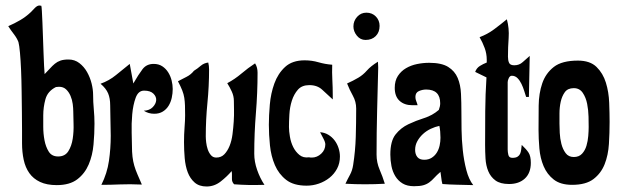

<svg xmlns="http://www.w3.org/2000/svg" viewBox="-20 -670 2241 697"><path d="M123 -650 130 -649Q131 -647 132 -630Q133 -613 134 -588.5Q135 -564 136 -535Q137 -506 138 -479Q139 -452 140 -431Q141 -410 142 -401Q153 -412 161.5 -421.5Q170 -431 179 -438.5Q188 -446 199.5 -450Q211 -454 229 -454Q251 -454 268 -441Q285 -428 296 -408.5Q307 -389 312.5 -367Q318 -345 318 -326Q318 -300 320.5 -273.5Q323 -247 323 -221Q323 -185 319.5 -145.5Q316 -106 302 -73Q288 -40 260.5 -19Q233 2 186 2Q150 2 125.5 -9.5Q101 -21 86.5 -41.5Q72 -62 66 -90Q60 -118 60 -150Q60 -166 60 -196Q60 -226 59.5 -263Q59 -300 58.5 -340Q58 -380 56.5 -415.5Q55 -451 52.5 -478.5Q50 -506 47 -517Q42 -531 30 -546.5Q18 -562 10 -575Q33 -585 53.5 -597Q74 -609 92 -626Q97 -631 106 -640.5Q115 -650 123 -650ZM183 -354Q153 -339 145 -310Q137 -281 137 -251Q137 -235 137 -210Q137 -185 141.5 -161Q146 -137 157 -119.5Q168 -102 191 -102Q216 -102 228 -121Q240 -140 244 -166.5Q248 -193 247 -220.5Q246 -248 246 -265Q246 -277 244 -292.5Q242 -308 236 -322Q230 -336 220 -345.5Q210 -355 194 -355Q191 -355 188.5 -354.5Q186 -354 183 -354Z M538 -438Q556 -438 569 -429.5Q582 -421 590.5 -407.5Q599 -394 603 -378Q607 -362 607 -347Q607 -331 603.5 -315Q600 -299 592 -286Q584 -273 571 -265Q558 -257 540 -257Q519 -257 502 -268Q523 -269 534.5 -281Q546 -293 547 -306Q548 -319 537 -330Q526 -341 503 -341Q482 -341 472.5 -315Q463 -289 460 -255Q457 -221 458 -188Q459 -155 459 -141Q459 -118 461 -101Q463 -84 467.5 -68.5Q472 -53 479 -37Q486 -21 495 0Q450 -2 415.5 -0.5Q381 1 348 1Q369 -41 375.5 -86Q382 -131 382 -177Q382 -205 381 -232.5Q380 -260 380 -288Q380 -313 372.5 -331Q365 -349 345 -366Q376 -377 401 -397.5Q426 -418 451 -438L464 -367Q483 -400 497.5 -419Q512 -438 538 -438Z M684 -413Q697 -421 708.5 -431Q720 -441 736 -443Q739 -431 739 -418Q739 -357 733 -296.5Q727 -236 727 -175Q727 -166 728.5 -153Q730 -140 734 -128Q738 -116 745.5 -107Q753 -98 765 -98Q783 -98 794.5 -110Q806 -122 813.5 -140.5Q821 -159 824 -182.5Q827 -206 828.5 -229Q830 -252 829.5 -272Q829 -292 829 -304Q829 -321 821.5 -337.5Q814 -354 805 -368Q833 -383 856.5 -403Q880 -423 906 -440Q911 -432 913 -423.5Q915 -415 915 -406Q915 -333 909 -259.5Q903 -186 903 -112Q903 -83 913.5 -53Q924 -23 940 1Q908 2 882 1.5Q856 1 830 -1Q822 -9 822 -19.5Q822 -30 822 -40L821 -49Q804 -29 781 -11Q758 7 730 7Q703 7 686.5 -7.5Q670 -22 661.5 -44.5Q653 -67 650.5 -96Q648 -125 648 -153.5Q648 -182 650 -208Q652 -234 652 -251Q652 -272 651.5 -287Q651 -302 649 -315Q647 -328 641.5 -342Q636 -356 626 -375Q641 -383 657 -391Q673 -399 684 -413Z M1086 -451Q1112 -451 1136 -444Q1160 -437 1186 -435Q1185 -407 1186.5 -379.5Q1188 -352 1188 -324V-309Q1168 -327 1150 -344Q1132 -361 1103 -361Q1076 -361 1061.5 -344.5Q1047 -328 1039.5 -304.5Q1032 -281 1030.5 -254.5Q1029 -228 1029 -209Q1029 -194 1032.5 -173.5Q1036 -153 1044.5 -136Q1053 -119 1067 -107.5Q1081 -96 1102 -99Q1105 -98 1112 -98Q1131 -98 1146 -112Q1161 -126 1161 -146Q1161 -154 1153.5 -168Q1146 -182 1142 -190Q1158 -189 1171.5 -181Q1185 -173 1194.5 -160.5Q1204 -148 1209 -132.5Q1214 -117 1214 -102Q1214 -77 1203.5 -57.5Q1193 -38 1176 -24.5Q1159 -11 1137.5 -3.5Q1116 4 1093 4Q1046 4 1019 -17Q992 -38 978 -70.5Q964 -103 960 -142Q956 -181 956 -217Q956 -250 959.5 -290.5Q963 -331 976 -367Q989 -403 1015 -427Q1041 -451 1086 -451Z M1310 -624Q1331 -624 1344.5 -610Q1358 -596 1358 -576Q1358 -553 1344 -539Q1330 -525 1307 -525Q1288 -525 1275.5 -540.5Q1263 -556 1263 -574Q1263 -594 1276.5 -609Q1290 -624 1310 -624ZM1352 -446 1353 -425Q1351 -346 1349 -267Q1347 -188 1347 -109Q1347 -80 1358 -54.5Q1369 -29 1377 -3Q1359 -2 1341 -1.5Q1323 -1 1305 -1Q1288 -1 1270 -1.5Q1252 -2 1234 -3Q1242 -20 1250.5 -35.5Q1259 -51 1262 -71Q1270 -122 1271.5 -173Q1273 -224 1273 -276Q1273 -301 1261 -322.5Q1249 -344 1240 -367Q1251 -372 1261 -377Q1271 -382 1281 -388Q1298 -398 1312 -414Q1326 -430 1352 -446Z M1538 -442Q1583 -442 1607 -427Q1631 -412 1641.5 -387Q1652 -362 1653.5 -329.5Q1655 -297 1655 -263Q1655 -237 1655.5 -200Q1656 -163 1660 -125Q1664 -87 1673 -52.5Q1682 -18 1698 2Q1663 1 1637 0.5Q1611 0 1586 -2Q1583 -13 1582 -24Q1581 -35 1579 -46Q1565 -34 1556.5 -24.5Q1548 -15 1538.5 -8Q1529 -1 1516.5 2.5Q1504 6 1483 6Q1458 6 1441.5 -4Q1425 -14 1415 -30.5Q1405 -47 1401 -67.5Q1397 -88 1397 -109Q1397 -158 1416 -182Q1435 -206 1462.5 -219Q1490 -232 1520 -241.5Q1550 -251 1573 -271Q1578 -284 1578 -295Q1578 -345 1527 -345Q1514 -345 1501 -339.5Q1488 -334 1488 -318Q1488 -310 1491 -303Q1494 -296 1496 -288H1477Q1448 -288 1430.5 -304Q1413 -320 1413 -351Q1413 -377 1424.5 -394.5Q1436 -412 1454 -422.5Q1472 -433 1494 -437.5Q1516 -442 1538 -442ZM1487 -126Q1487 -110 1495 -100Q1503 -90 1520 -90Q1536 -90 1547.5 -97.5Q1559 -105 1566 -116.5Q1573 -128 1576 -142Q1579 -156 1579 -170Q1579 -194 1575 -213Q1560 -210 1544 -202.5Q1528 -195 1515.5 -183.5Q1503 -172 1495 -157.5Q1487 -143 1487 -126Z M1721 -535Q1750 -546 1773.5 -563.5Q1797 -581 1820 -600Q1829 -567 1826.5 -532.5Q1824 -498 1824 -464Q1824 -451 1828 -442Q1832 -433 1847 -433Q1865 -433 1877.5 -444.5Q1890 -456 1903 -467L1900 -318H1890Q1887 -327 1883 -340Q1879 -353 1873 -365.5Q1867 -378 1858.5 -386.5Q1850 -395 1838 -395Q1831 -395 1827 -386.5Q1823 -378 1823 -372V-127Q1823 -118 1825.5 -107.5Q1828 -97 1840 -97Q1852 -97 1858.5 -101Q1865 -105 1868 -111.5Q1871 -118 1872 -126.5Q1873 -135 1874 -144Q1891 -128 1899 -115.5Q1907 -103 1907 -79Q1907 -42 1885.5 -22Q1864 -2 1828 -2Q1796 -2 1778.5 -15Q1761 -28 1752.5 -48.5Q1744 -69 1742.5 -94.5Q1741 -120 1741 -144Q1741 -206 1741.5 -266.5Q1742 -327 1746 -389Q1735 -394 1725.5 -399Q1716 -404 1705 -409Q1710 -423 1722 -430.5Q1734 -438 1747 -443V-453Q1747 -475 1739.5 -495.5Q1732 -516 1721 -535Z M2078 -450Q2122 -450 2145.5 -427Q2169 -404 2179.5 -370Q2190 -336 2191.5 -297Q2193 -258 2193 -227Q2193 -188 2190.5 -147.5Q2188 -107 2175 -74Q2162 -41 2134.5 -20Q2107 1 2057 1Q2015 1 1990.5 -18Q1966 -37 1953.5 -66.5Q1941 -96 1938 -131.5Q1935 -167 1935 -199Q1935 -242 1935.5 -286.5Q1936 -331 1948.5 -367.5Q1961 -404 1990.5 -427Q2020 -450 2078 -450ZM2011 -221Q2011 -208 2012 -187.5Q2013 -167 2018 -147.5Q2023 -128 2033.5 -114Q2044 -100 2063 -100Q2082 -100 2093 -112Q2104 -124 2109 -141Q2114 -158 2115.5 -176.5Q2117 -195 2117 -209Q2117 -223 2116.5 -246.5Q2116 -270 2111.5 -293Q2107 -316 2095.5 -333Q2084 -350 2063 -350Q2041 -350 2030.5 -335.5Q2020 -321 2015.5 -300.5Q2011 -280 2011 -258Q2011 -236 2011 -221Z"/></svg>

Font: Fette Mikado
Style: Regular
Weight: 400
Designer: Peter Wiegel
Foundry: Peter Wiegel
Version: Version 1.000